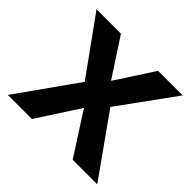

<svg xmlns="http://www.w3.org/2000/svg" viewBox="-134 -676 823 823"><g transform="rotate(45 278.0 -264.0)"><path d="M399.9 0 276.9 -191.4 152.8 0H6.8L200.2 -272.9L16.1 -528.3H164.1L276.9 -355.5L389.2 -528.3H538.1L354 -274.4L548.8 0Z"/></g></svg>

Font: Liberation Sans
Style: Bold
Weight: 700
Designer: Steve Matteson
Foundry: Ascender Corporation
Version: Version 2.1.5